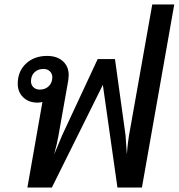

<svg xmlns="http://www.w3.org/2000/svg" viewBox="-20 -835 796 855"><path d="M756 -815 612 0H503L438 -457L211 0H102L169 -381Q158 -378 147 -378Q108 -378 83.5 -401.5Q59 -425 59 -462Q59 -517 95.5 -551.5Q132 -586 190 -586Q234 -586 260 -562.5Q286 -539 286 -500Q286 -493 284 -477L240 -229Q235 -199 221 -147L257 -233L415 -572H492L539 -233L545 -147Q547 -177 550 -200.5Q553 -224 554 -229L658 -815ZM213 -491Q213 -507 202 -517.5Q191 -528 174 -528Q149 -528 133.5 -513Q118 -498 118 -473Q118 -457 129 -446.5Q140 -436 157 -436Q182 -436 197.5 -451.5Q213 -467 213 -491Z"/></svg>

Font: Sarabun Medium
Style: Italic
Weight: 500
Italic angle: -10°
Designer: Suppakit Chalermlarp | Katatrad Co.,Ltd.
Foundry: Cadson Demak Co.,Ltd.
Version: Version 1.000; ttfautohint (v1.6)